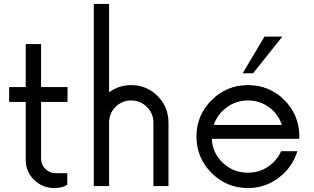

<svg xmlns="http://www.w3.org/2000/svg" viewBox="-20 -940 1584 970"><path d="M321.2 -425H187.5V-141.2Q187.5 -107.5 209.4 -86.2Q231.2 -65 262.5 -65H320V-6.2Q295 10 253.8 10Q195 10 152.5 -31.2Q110 -72.5 110 -131.2V-425H26.2V-500H110V-717.5H187.5V-500H321.2Z M642.5 -510Q721.2 -510 776.2 -455Q831.2 -400 831.2 -320V0H755V-320Q755 -367.5 721.9 -400Q688.8 -432.5 642.5 -432.5Q596.2 -432.5 563.8 -400Q531.2 -367.5 531.2 -320V0H453.8V-920H531.2V-473.8Q581.2 -510 642.5 -510Z M1406.2 -755 1258.8 -570H1206.2L1316.2 -755ZM1492.5 -255 1491.2 -238.8H1050Q1053.8 -166.2 1106.2 -116.9Q1158.8 -67.5 1232.5 -67.5Q1288.8 -67.5 1333.8 -97.5Q1378.8 -127.5 1400 -176.2H1482.5Q1457.5 -95 1388.8 -42.5Q1320 10 1232.5 10Q1125 10 1048.8 -66.2Q972.5 -142.5 972.5 -250Q972.5 -357.5 1048.8 -433.8Q1125 -510 1232.5 -510Q1340 -510 1415 -436.2Q1490 -362.5 1492.5 -255ZM1232.5 -432.5Q1173.8 -432.5 1126.2 -398.1Q1078.8 -363.8 1060 -308.8H1403.8Q1386.2 -363.8 1339.4 -398.1Q1292.5 -432.5 1232.5 -432.5Z"/></svg>

Font: Now Alt
Style: Regular
Weight: 400
Designer: Alfredo Marco Pradil
Foundry: Alfredo Marco Pradil
Version: Version 1.002;PS 001.002;hotconv 1.0.88;makeotf.lib2.5.64775